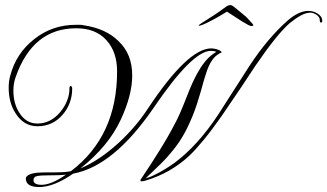

<svg xmlns="http://www.w3.org/2000/svg" viewBox="-20 -708 1319 774"><path d="M138 46Q84 46 84 11Q84 8 87 4Q100 -13 160 -13H196Q217 -13 234.5 -14Q252 -15 266 -18Q452 -159 452 -420Q452 -499 409 -546Q366 -594 287 -594Q112 -594 43 -397Q34 -372 34 -343Q34 -291 57 -255Q84 -210 131 -210Q183 -210 222 -255Q260 -301 260 -352Q260 -361 264 -361Q271 -361 271 -351Q271 -290 232 -245Q192 -199 131 -199Q76 -199 43 -251Q15 -294 15 -354Q15 -380 21 -402Q45 -494 119 -551Q191 -608 286 -608Q294 -608 302.5 -608Q311 -608 318 -606Q406 -593 457 -543Q513 -491 513 -404Q513 -325 467 -226Q417 -118 304 -29Q340 -44 378 -69Q416 -94 456 -130Q527 -195 576 -270Q737 -513 832 -513Q842 -513 855 -509Q873 -503 873 -497Q873 -495 866.5 -493.5Q860 -492 864 -492H865Q849 -485 835 -465Q821 -445 811 -413Q803 -389 796.5 -364.5Q790 -340 782 -315Q774 -287 764.5 -261.5Q755 -236 744 -212Q714 -144 668 -91Q653 -72 627.5 -47Q602 -22 567 11H568L572 9L580 7Q585 5 591.5 2.5Q598 0 605 -4Q624 -13 643.5 -25Q663 -37 683 -51Q730 -86 774 -134.5Q818 -183 859 -245Q891 -294 922.5 -344Q954 -394 986 -443Q1025 -502 1063 -546.5Q1101 -591 1136 -622Q1183 -664 1223 -664Q1243 -664 1259 -654Q1279 -642 1279 -624Q1279 -617 1274 -617Q1269 -617 1269 -628Q1269 -640 1255 -649Q1242 -657 1231 -657Q1214 -657 1193.5 -646Q1173 -635 1147 -614Q1095 -568 1009 -442Q987 -408 953.5 -358Q920 -308 874 -241Q834 -184 801.5 -144.5Q769 -105 745 -82Q670 -11 567 20Q557 23 550 23Q546 23 546 20Q546 16 551 10Q590 -48 624.5 -103.5Q659 -159 687 -213Q703 -242 730 -311Q743 -345 754 -369.5Q765 -394 774 -410Q788 -436 804.5 -457Q821 -478 840 -491L852 -499Q843 -503 830 -503Q755 -503 597 -270Q437 -38 275 -8Q197 46 138 46ZM148 37Q187 37 246 -4Q222 -1 167 -1Q124 -1 119 7Q115 12 115 18Q115 37 148 37ZM993 -603Q986 -603 957 -621Q928 -639 895 -661Q879 -651 857 -638.5Q835 -626 815.5 -616.5Q796 -607 787 -605Q780 -603 781 -606Q782 -608 793.5 -615.5Q805 -623 819.5 -632Q834 -641 843 -647Q866 -662 881.5 -674Q897 -686 904 -687Q908 -688 912 -687Q917 -686 929.5 -675.5Q942 -665 964 -647Q971 -642 979.5 -632.5Q988 -623 995 -615.5Q1002 -608 1001 -606Q1000 -603 993 -603Z"/></svg>

Font: Imperial Script
Style: Regular
Weight: 400
Designer: Robert E. Leuschke
Foundry: Robert E. Leuschke
Version: Version 1.010; ttfautohint (v1.8.3)